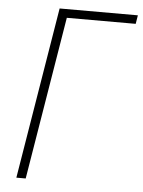

<svg xmlns="http://www.w3.org/2000/svg" viewBox="-53 -777 609 819"><g transform="rotate(5 252.0 -367.5)"><path d="M48 0 169 -735H504L498 -698H203L88 0Z"/></g></svg>

Font: Iosevka SS18 Extralight
Style: Italic
Weight: 200
Italic angle: -9°
Monospace: yes
Designer: Belleve Invis
Foundry: Belleve Invis
Version: Version 25.1.1; ttfautohint (v1.8.4)